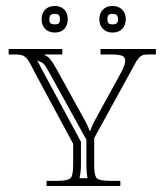

<svg xmlns="http://www.w3.org/2000/svg" viewBox="-20 -618 546 638"><path d="M167 -390.1 264.2 -213.9Q272.5 -198.7 277.8 -183.1H279.8Q284.2 -196.3 293 -213.9L381.8 -376Q396 -402.3 396 -416Q396 -428.2 385.5 -432.6Q375 -437 351.1 -437H314V-455.1H498V-437H472.2Q467.8 -437 463.9 -436.5Q460 -436 457 -435.5Q454.1 -435.1 450.9 -432.9Q447.8 -430.7 445.8 -429.7Q443.8 -428.7 440.9 -424.6Q438 -420.4 436.3 -418.7Q434.6 -417 431.2 -410.6Q427.7 -404.3 426 -401.1Q424.3 -397.9 419.4 -389.4Q414.6 -380.9 412.1 -376L293 -159.2V-69.8Q293 -34.7 301.5 -25.9Q310.1 -17.1 345.2 -17.1H379.9V0H134.8V-17.1H169.9Q205.1 -17.1 214.1 -25.9Q223.1 -34.7 223.1 -69.8V-140.1L95.2 -377.9Q92.8 -382.8 87.4 -393.3Q82 -403.8 80.3 -406.5Q78.6 -409.2 74.5 -416Q70.3 -422.9 68.1 -424.6Q65.9 -426.3 61.8 -429.9Q57.6 -433.6 53.7 -434.3Q49.8 -435.1 44.4 -436Q39.1 -437 32.2 -437H8.8V-455.1H187V-437H127.9V-435.1Q138.2 -431.6 146.2 -422.1Q154.3 -412.6 167 -390.1ZM143.1 -377.9Q131.3 -399.9 125.5 -405.5Q119.6 -411.1 107.9 -415.5Q105.5 -416.5 104 -417L118.2 -389.2L249 -147V-69.8Q249 -46.4 244.1 -25.9H271Q267.1 -43.5 267.1 -69.8V-153.8ZM162.1 -537.1Q171.9 -537.1 175.5 -540.8Q179.2 -544.4 179.2 -554.2Q179.2 -564 175.5 -567.9Q171.9 -571.8 162.1 -571.8Q152.3 -571.8 148.2 -567.9Q144 -564 144 -554.2Q144 -544.4 147.9 -540.8Q151.9 -537.1 162.1 -537.1ZM354 -537.1Q364.3 -537.1 368.2 -540.8Q372.1 -544.4 372.1 -554.2Q372.1 -564 367.9 -567.9Q363.8 -571.8 354 -571.8Q344.2 -571.8 340.6 -567.9Q336.9 -564 336.9 -554.2Q336.9 -544.4 340.6 -540.8Q344.2 -537.1 354 -537.1ZM162.1 -598.1Q181.6 -598.1 193.4 -586.4Q205.1 -574.7 205.1 -554.2Q205.1 -534.2 193.8 -522Q182.6 -509.8 162.1 -509.8Q142.6 -509.8 130.4 -521.7Q118.2 -533.7 118.2 -554.2Q118.2 -573.7 129.9 -585.9Q141.6 -598.1 162.1 -598.1ZM354 -598.1Q373.5 -598.1 385.7 -586.4Q397.9 -574.7 397.9 -554.2Q397.9 -534.2 386.2 -522Q374.5 -509.8 354 -509.8Q334.5 -509.8 322.3 -521.7Q310.1 -533.7 310.1 -554.2Q310.1 -573.7 321.8 -585.9Q333.5 -598.1 354 -598.1Z"/></svg>

Font: FoglihtenNo01
Style: Regular
Weight: 500
Version: Version 0.61